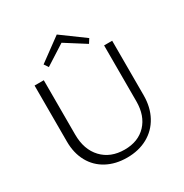

<svg xmlns="http://www.w3.org/2000/svg" viewBox="-195 -1013 1124 1172"><g transform="rotate(-30 367.5 -427.0)"><path d="M227 -712 207 -742 368 -860 529 -742 510 -712 368 -802ZM642 -658V-274Q642 -190 607.5 -126.5Q573 -63 510.5 -28.5Q448 6 366 6Q285 6 223.5 -27Q162 -60 128.5 -121Q95 -182 95 -263V-658H160V-275Q160 -169 219 -106.5Q278 -44 377 -44Q473 -44 529 -103.5Q585 -163 585 -264V-658Z"/></g></svg>

Font: Isabella Sans
Style: Regular
Weight: 400
Designer: Original fonts by Christian Thalmann (Catharsis Fonts), Modifications by Cristiano Sobral
Version: Version 0.002;July 12, 2020;FontCreator 13.0.0.2655 64-bit; 